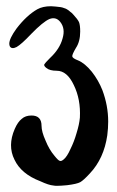

<svg xmlns="http://www.w3.org/2000/svg" viewBox="-20 -687 376 616"><path d="M99.6 -657.2Q117.2 -667 143.6 -667Q150.4 -667 158.2 -666Q168 -665 174.8 -664.1Q180.7 -663.1 185.5 -661.1Q192.4 -659.2 196.3 -656.2Q201.2 -653.3 205.1 -649.4Q210 -646.5 215.8 -639.6Q228.5 -626 233.4 -616.2Q237.3 -606.4 237.3 -585.9Q237.3 -553.7 223.6 -533.2Q210.9 -511.7 211.9 -505.9Q212.9 -500 230.5 -493.2Q252 -484.4 274.4 -457Q295.9 -429.7 308.6 -397.5Q327.1 -347.7 327.1 -296.9Q327.1 -275.4 324.2 -252.9Q313.5 -178.7 268.6 -130.9Q248 -108.4 237.3 -102.5Q226.6 -96.7 195.3 -92.8Q174.8 -90.8 162.1 -90.8Q156.2 -90.8 151.4 -91.8Q136.7 -92.8 109.4 -105.5Q47.9 -128.9 26.4 -174.8Q3.9 -219.7 27.3 -273.4Q37.1 -295.9 49.8 -305.7Q61.5 -316.4 81.1 -316.4Q113.3 -316.4 113.3 -283.2Q113.3 -264.6 126 -236.3Q137.7 -207 155.3 -186.5Q167 -171.9 171.9 -170.9Q176.8 -168.9 184.6 -175.8Q195.3 -184.6 206.1 -209Q217.8 -232.4 225.6 -259.8Q234.4 -288.1 236.3 -309.6Q239.3 -368.2 216.8 -414.1Q195.3 -460 162.1 -460Q139.6 -460 128.9 -468.8Q120.1 -475.6 122.1 -480.5Q124 -484.4 140.6 -501Q171.9 -530.3 180.7 -563.5Q190.4 -595.7 172.9 -617.2Q159.2 -633.8 138.7 -626Q118.2 -617.2 80.1 -578.1Q48.8 -544.9 33.2 -536.1Q17.6 -528.3 11.7 -538.1Q9.8 -542 9.8 -546.9Q9.8 -563.5 33.2 -595.7Q65.4 -637.7 99.6 -657.2Z"/></svg>

Font: CillaFHscript
Style: Medium
Weight: 400
Designer: Cecilia Bingert
Version: Version 001.000